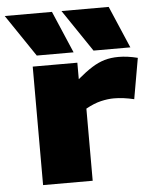

<svg xmlns="http://www.w3.org/2000/svg" viewBox="-112 -836 710 883"><g transform="rotate(-5 243.0 -395.0)"><path d="M257 -547V-471Q295 -503 324.5 -521.5Q354 -540 383 -548.5Q412 -557 448 -557Q489 -557 536 -545L503 -357Q478 -363 455 -366Q432 -369 410 -369Q382 -369 350 -361.5Q318 -354 280 -333V0H51V-547ZM74 -596 -57 -790H161L244 -596ZM336 -596 205 -790H423L506 -596Z"/></g></svg>

Font: Georama Extended ExtraBold
Style: Regular
Weight: 800
Width: 7
Designer: Jean-Baptiste Levee
Foundry: Production Type
Version: Version 1.000